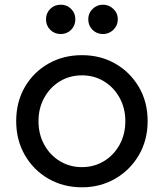

<svg xmlns="http://www.w3.org/2000/svg" viewBox="-20 -786 698 818"><path d="M329 12Q250 12 186.5 -24.5Q123 -61 86 -125Q49 -189 49 -270Q49 -352 86 -415.5Q123 -479 186.5 -515Q250 -551 329 -551Q408 -551 471 -515Q534 -479 571.5 -415.5Q609 -352 609 -270Q609 -189 571.5 -125Q534 -61 470.5 -24.5Q407 12 329 12ZM329 -74Q381 -74 423 -99.5Q465 -125 489.5 -169.5Q514 -214 514 -270Q514 -325 489.5 -369.5Q465 -414 423 -439.5Q381 -465 329 -465Q277 -465 235 -439.5Q193 -414 168.5 -369.5Q144 -325 144 -270Q144 -214 168.5 -169.5Q193 -125 235 -99.5Q277 -74 329 -74ZM239 -641Q212 -641 194 -659Q176 -677 176 -704Q176 -730 194 -748Q212 -766 239 -766Q265 -766 283 -748Q301 -730 301 -704Q301 -677 283 -659Q265 -641 239 -641ZM419 -641Q392 -641 374 -659Q356 -677 356 -704Q356 -730 374.5 -748Q393 -766 419 -766Q444 -766 463 -748Q482 -730 482 -704Q482 -678 463.5 -659.5Q445 -641 419 -641Z"/></svg>

Font: Plus Jakarta Text
Style: Regular
Weight: 400
Designer: Gumpita Rahayu
Foundry: Tokotype Studio
Version: Version 1.000